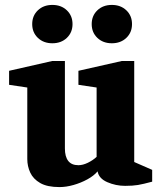

<svg xmlns="http://www.w3.org/2000/svg" viewBox="-20 -751 668 781"><path d="M222 10Q172 10 143.5 -6.5Q115 -23 103 -49Q91 -75 91 -104V-395L17 -406V-463L193 -503H244V-147Q244 -114 257.5 -96.5Q271 -79 299 -79Q317 -79 337.5 -89Q358 -99 373 -113V-395L299 -406V-463L476 -503H526V-92L599 -60V-12Q562 -2 541 1.5Q520 5 489 5Q451 5 416.5 -10Q382 -25 377 -54Q362 -36 335.5 -21.5Q309 -7 279 1.5Q249 10 222 10ZM435 -575Q399 -575 376 -597Q353 -619 353 -653Q353 -687 376 -709Q399 -731 435 -731Q471 -731 494 -709Q517 -687 517 -653Q517 -619 494 -597Q471 -575 435 -575ZM193 -575Q157 -575 134 -597Q111 -619 111 -653Q111 -687 134 -709Q157 -731 193 -731Q229 -731 252 -709Q275 -687 275 -653Q275 -619 252 -597Q229 -575 193 -575Z"/></svg>

Font: Manuale ExtraBold
Style: Regular
Weight: 800
Version: Version 1.002